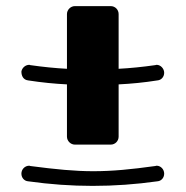

<svg xmlns="http://www.w3.org/2000/svg" viewBox="-20 -604 607 628"><path d="M517 -366C517 -379 506 -392 492 -392C491 -392 489 -391 488 -391C446 -385 406 -381 368 -379V-558C368 -572 357 -584 342 -584H225C211 -584 199 -572 199 -558V-379C161 -381 121 -385 79 -391C78 -391 77 -392 76 -392C63 -392 52 -382 50 -370C50 -356 56 -343 72 -341C117 -334 159 -330 199 -328V-157C199 -143 211 -131 225 -131H342C357 -131 368 -143 368 -157V-328C409 -330 451 -334 495 -341C508 -342 517 -353 517 -366ZM517 -36C517 -50 506 -62 492 -62C491 -62 489 -61 488 -61C409 -50 348 -44 285 -44C225 -44 163 -50 79 -61C78 -61 77 -62 76 -62C61 -62 50 -50 50 -36C50 -23 59 -12 72 -11C143 -1 213 4 283 4C354 4 424 -1 495 -11C508 -12 517 -23 517 -36Z"/></svg>

Font: Ribeye
Style: Regular
Weight: 400
Designer: Astigmatic (AOETI)
Foundry: Astigmatic (AOETI)
Version: Version 1.000